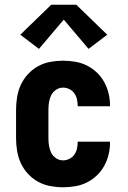

<svg xmlns="http://www.w3.org/2000/svg" viewBox="-20 -785 540 813"><path d="M247 8Q220 8 193 3Q166 -2 142 -15Q118 -28 99 -48.5Q80 -69 68.5 -93.5Q57 -118 52.5 -145.5Q48 -173 48 -200V-320Q48 -347 52.5 -374.5Q57 -402 68.5 -426.5Q80 -451 99 -471.5Q118 -492 142 -505Q166 -518 193 -523Q220 -528 247 -528Q273 -528 299 -523.5Q325 -519 348 -507.5Q371 -496 390 -478Q409 -460 421.5 -437Q434 -414 440 -388.5Q446 -363 446 -337Q446 -336 446 -335.5Q446 -335 446 -335H309Q309 -335 309 -335.5Q309 -336 309 -336Q309 -350 306 -364Q303 -378 295 -389.5Q287 -401 274 -407.5Q261 -414 247 -414Q231 -414 217.5 -405Q204 -396 197 -382Q190 -368 187.5 -352Q185 -336 185 -320V-200Q185 -184 187.5 -168Q190 -152 197 -138Q204 -124 217.5 -115Q231 -106 247 -106Q261 -106 274 -112.5Q287 -119 295 -130.5Q303 -142 306 -156Q309 -170 309 -184Q309 -184 309 -184.5Q309 -185 309 -185H446Q446 -185 446 -184.5Q446 -184 446 -183Q446 -157 440 -131.5Q434 -106 421.5 -83Q409 -60 390 -42Q371 -24 348 -12.5Q325 -1 299 3.5Q273 8 247 8ZM145 -578 66 -638 197 -765H303L434 -638L355 -578L250 -702Z"/></svg>

Font: Iosevka SS04 Heavy
Style: Regular
Weight: 900
Monospace: yes
Designer: Belleve Invis
Foundry: Belleve Invis
Version: Version 19.0.0; ttfautohint (v1.8.4)